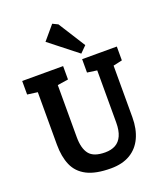

<svg xmlns="http://www.w3.org/2000/svg" viewBox="-170 -1071 1011 1186"><g transform="rotate(-20 335.0 -478.0)"><path d="M353 4Q253 4 195 -26Q137 -56 112.5 -112.5Q88 -169 88 -248V-593L21 -602V-691H290V-603L219 -592V-250Q219 -175 248.5 -138Q278 -101 353 -101Q393 -101 421 -116.5Q449 -132 464 -165.5Q479 -199 479 -251V-594L415 -603V-691H643V-600L584 -587V-248Q584 -171 557.5 -114Q531 -57 479.5 -26.5Q428 4 353 4ZM422 -725 239 -869 316 -960 351 -943 463 -766Z"/></g></svg>

Font: Kreon Light
Style: Regular
Weight: 300
Designer: Julia Petretta
Foundry: Julia Petretta and Eli Heuer
Version: Version 2.002